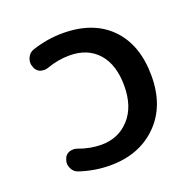

<svg xmlns="http://www.w3.org/2000/svg" viewBox="-103 -656 734 743"><g transform="rotate(-20 264.5 -284.0)"><path d="M131.8 -449.2Q124 -446.3 116.2 -446.3Q106.4 -446.3 97.7 -449.2Q81.1 -457 76.2 -474.6Q73.2 -482.4 73.2 -490.2Q73.2 -501 78.1 -511.7Q85.9 -529.3 104.5 -535.2Q167 -555.7 229.5 -555.7Q355.5 -555.7 426.3 -483.4Q497.1 -411.1 497.1 -283.2Q497.1 -158.2 422.9 -85Q348.6 -11.7 229.5 -11.7Q166 -11.7 104.5 -32.2Q85.9 -38.1 78.1 -55.7Q73.2 -66.4 73.2 -76.2Q73.2 -84 76.2 -91.8Q81.1 -109.4 97.7 -116.2Q106.4 -119.1 115.2 -119.1Q123 -119.1 130.9 -116.2Q177.7 -98.6 224.6 -98.6Q294.9 -98.6 339.8 -147.9Q384.8 -197.3 384.8 -283.2Q384.8 -370.1 342.3 -418Q299.8 -465.8 224.6 -465.8Q178.7 -465.8 131.8 -449.2Z"/></g></svg>

Font: Gen Jyuu Gothic Medium
Style: Regular
Weight: 500
Designer: [Source Han Sans]
Ryoko NISHIZUKA  (kana & ideographs); Paul D. Hunt (Latin, Greek & Cyrillic); Wenlong ZHANG  (bopomofo
Version: Version 1.002.20150607